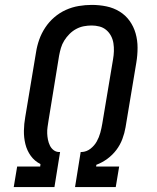

<svg xmlns="http://www.w3.org/2000/svg" viewBox="-20 -763 640 783"><path d="M36 0 50 -84H144L145 -94Q121 -106 105.5 -127.5Q90 -149 83.5 -175.5Q77 -202 77.5 -230Q78 -258 83 -286L127 -550Q131 -576 140 -601.5Q149 -627 164.5 -650.5Q180 -674 201.5 -692.5Q223 -711 248.5 -722.5Q274 -734 301 -738.5Q328 -743 354 -743Q385 -743 414 -737Q443 -731 467.5 -716Q492 -701 508.5 -678Q525 -655 533 -627Q541 -599 541 -568.5Q541 -538 536 -508L492 -244Q488 -220 479 -196Q470 -172 454.5 -151.5Q439 -131 418 -115.5Q397 -100 373 -91L372 -84H466L452 0H286L309 -143H313Q333 -144 349 -156.5Q365 -169 374.5 -186Q384 -203 389 -221.5Q394 -240 397 -258L441 -521Q444 -538 444.5 -554.5Q445 -571 442.5 -587Q440 -603 432.5 -617Q425 -631 413 -641Q401 -651 385.5 -655Q370 -659 354 -659Q338 -659 322 -656Q306 -653 291 -645Q276 -637 263.5 -624.5Q251 -612 242 -597.5Q233 -583 228.5 -567.5Q224 -552 221 -536L178 -272Q176 -259 174 -245.5Q172 -232 172.5 -219Q173 -206 175.5 -193.5Q178 -181 183.5 -169.5Q189 -158 199 -150.5Q209 -143 222 -143H225L202 0Z"/></svg>

Font: Iosevka HT Medium Extended
Style: Italic
Weight: 500
Width: 7
Italic angle: -9°
Monospace: yes
Designer: Belleve Invis
Foundry: Belleve Invis
Version: Version 32.3.0; ttfautohint (v1.8.4)